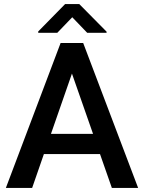

<svg xmlns="http://www.w3.org/2000/svg" viewBox="-20 -922 706 942"><path d="M369.1 -901.9 502.9 -766.6V-761.2H407.7L334.5 -837.4L261.2 -761.2H167.5V-767.6L299.3 -901.9ZM8.8 0 277.3 -710.9H388.2L657.7 0H528.8L470.7 -166H195.3L137.7 0ZM230 -265.1H436.5L333 -561Z"/></svg>

Font: Mardoto Medium
Style: Regular
Weight: 500
Designer: Christian Robertson, Vahan Hovhannisyan
Foundry: Google
Version: Version 1.000